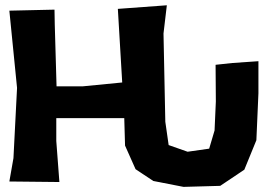

<svg xmlns="http://www.w3.org/2000/svg" viewBox="-20 -691 1031 731"><path d="M15.6 -650.4 44.9 -356.4 31.2 -88.9 15.6 0 206.1 2 194.3 -154.3V-241.2H453.1L456.1 -136.7L496.1 -46.9L563.5 -2L678.7 20.5L818.4 16.6L910.2 -44.9L956.1 -157.2L963.9 -335.9V-458L865.2 -451.2L800.8 -444.3L801.8 -304.7L796.9 -194.3L776.4 -125L694.3 -113.3L622.1 -138.7L609.4 -227.5L602.5 -563.5L615.2 -670.9L428.7 -657.2L445.3 -377L294.9 -362.3H195.3L188.5 -597.7L187.5 -654.3Z"/></svg>

Font: MaokenAssortedSans-Lite
Style: Lite
Weight: 400
Version: Version 1.400